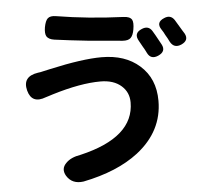

<svg xmlns="http://www.w3.org/2000/svg" viewBox="-56 -847 1024 950"><g transform="rotate(-5 456.0 -372.0)"><path d="M237 5Q216 -31 245 -59Q269 -84 318 -92Q587 -155 587 -329Q587 -379 551 -411Q513 -445 447 -445Q348 -445 207 -402Q198 -399 194.5 -398Q191 -397 185 -395Q177 -392 172 -391Q100 -363 82 -432Q64 -503 143 -515Q155 -516 170 -520Q181 -522 206 -528Q368 -564 463 -564Q580 -564 651 -501Q725 -436 725 -325Q725 -174 595 -73Q491 7 321 41Q264 49 237 5ZM689 -565Q681 -582 670 -600Q663 -614 655 -627Q630 -668 674 -686Q707 -700 725 -672Q729 -665 738 -650Q757 -617 765 -601Q784 -565 743 -547Q706 -531 689 -565ZM806 -611Q798 -628 787 -646Q785 -651 779.5 -660.5Q774 -670 771 -674Q745 -712 789 -730Q821 -744 840 -716Q851 -699 873 -661Q880 -650 883 -645Q902 -610 862 -592Q825 -576 806 -611ZM574 -636Q479 -644 405 -651Q311 -661 238 -671Q210 -675 200 -691Q192 -706 197 -736Q203 -768 215 -779Q228 -791 257 -786Q414 -760 588 -753Q620 -752 630 -736Q638 -722 632 -687Q627 -658 614.5 -646Q602 -634 574 -636Z"/></g></svg>

Font: GenSenRounded JP B
Style: Regular
Weight: 700
Version: Version 1.501;PS 1;hotconv 16.6.51;makeotf.lib2.5.65220